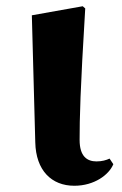

<svg xmlns="http://www.w3.org/2000/svg" viewBox="-20 -579 390 615"><path d="M218 16C282 16 329 -19 343 -53L331 -71C320 -66 307 -62 289 -62C259 -62 235 -78 235 -131C235 -198 237 -290 253 -552L245 -559L82 -530L93 -123C95 -33 145 16 218 16Z"/></svg>

Font: Noto Serif CJK HK Black
Style: Regular
Weight: 900
Designer: Ryoko NISHIZUKA 西塚涼子 (kana & ideographs); Frank Grießhammer (Latin, Greek & Cyrillic); Wenlong ZHANG 张文龙 (bopomofo); San
Foundry: Adobe
Version: Version 2.001;hotconv 1.1.0;makeotfexe 2.6.0